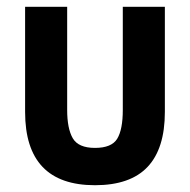

<svg xmlns="http://www.w3.org/2000/svg" viewBox="-20 -540 560 566"><path d="M54 -210V-520H178V-216Q178 -161 194.5 -132.5Q211 -104 260 -104Q309 -104 325.5 -131Q342 -158 342 -216V-520H466V-210Q466 -102 415 -48Q364 6 260 6Q54 6 54 -210Z"/></svg>

Font: D-DIN
Style: DIN-Bold
Weight: 700
Designer: Charles Nix
Foundry: Datto Inc.
Version: Version 1.00